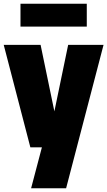

<svg xmlns="http://www.w3.org/2000/svg" viewBox="-25 -791 576 1031"><path d="M341 -550H531L330 220H142L200 0H138L-5 -550H193L267 -193ZM85 -648V-771H441V-648Z"/></svg>

Font: Encode Sans Condensed Black
Style: Regular
Weight: 900
Width: 3
Designer: Multiple Designers
Foundry: Impallari Type
Version: Version 2.000